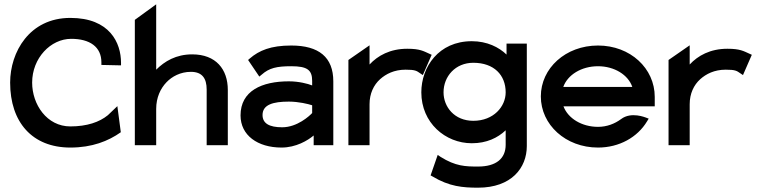

<svg xmlns="http://www.w3.org/2000/svg" viewBox="-20 -673 3526 890"><path d="M540 -60 524 -181 480 -139C441 -107 383 -87 306 -87C197 -87 129 -189 129 -290C129 -404 215 -493 310 -493C396 -493 450 -456 450 -384V-372L541 -370V-382C541 -474 489 -590 306 -590C116 -590 27 -431 27 -290C27 -107 129 11 306 11C407 11 482 -19 540 -60Z M1036 -256C1036 -352 981 -421 871 -421C796 -421 743 -389 704 -350V-653L605 -581V0H704V-168C704 -221 724 -263 752 -292C777 -318 816 -340 865 -340C917 -340 938 -310 938 -258V0H1036Z M1130 -395 1182 -318 1193 -327C1228 -358 1263 -366 1330 -366C1404 -366 1427 -349 1427 -298V-277C1407 -285 1365 -296 1319 -296C1194 -296 1095 -252 1095 -138C1095 -46 1174 11 1285 11C1352 11 1407 -22 1434 -45V0H1525V-296C1525 -408 1458 -462 1330 -462C1235 -462 1181 -439 1138 -402ZM1197 -140C1197 -188 1246 -202 1319 -202C1364 -202 1409 -191 1427 -185V-149C1415 -136 1358 -83 1288 -83C1228 -83 1197 -101 1197 -140Z M1970 -424C1943 -436 1927 -447 1868 -447C1788 -447 1731 -415 1693 -374V-463L1595 -395V0H1693V-190C1693 -239 1712 -279 1742 -306C1769 -330 1807 -350 1860 -350C1904 -350 1911 -345 1928 -333L1940 -325L1981 -419Z M2036 -245C2036 -319 2091 -382 2174 -382C2270 -382 2324 -325 2324 -245C2324 -179 2268 -113 2174 -113C2086 -113 2036 -178 2036 -245ZM1933 -245C1933 -104 2044 -9 2167 -9C2236 -9 2287 -34 2324 -69V-2C2324 62 2280 99 2196 99C2138 99 2092 98 2022 54L2009 45L1976 140L1985 145C2063 192 2126 197 2196 197C2351 197 2422 105 2422 4V-471H2328V-420C2293 -454 2238 -482 2167 -482C2013 -482 1933 -362 1933 -245Z M3015 -180V-224C3015 -356 2902 -462 2752 -462C2602 -462 2487 -357 2487 -226C2487 -95 2602 11 2752 11C2851 11 2935 -37 2979 -110L2987 -123L2974 -128C2973 -128 2906 -157 2859 -121C2829 -99 2793 -85 2752 -85C2677 -85 2613 -124 2592 -180ZM2591 -270C2611 -326 2675 -366 2752 -366C2828 -366 2892 -326 2911 -270Z M3454 -424C3427 -436 3411 -447 3352 -447C3272 -447 3215 -415 3177 -374V-463L3079 -395V0H3177V-190C3177 -239 3196 -279 3226 -306C3253 -330 3291 -350 3344 -350C3388 -350 3395 -345 3412 -333L3424 -325L3465 -419Z"/></svg>

Font: Charger
Style: ExBd
Weight: 400
Designer: Jasper
Foundry: Cannot Into Space Fonts
Version: Version 0.99